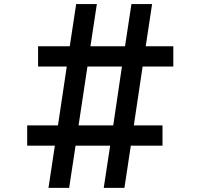

<svg xmlns="http://www.w3.org/2000/svg" viewBox="-20 -849 980 938"><path d="M352.1 -829.1H453.1L421.9 -623H590.8L622.1 -829.1H723.1L691.9 -623H826.7V-523.9H676.8L633.8 -236.3H773.9V-137.2H619.1L587.9 68.8H486.8L518.1 -137.2H349.1L317.9 68.8H216.8L248 -137.2H112.8V-236.3H263.2L306.2 -523.9H166V-623H320.8ZM407.2 -523.9 363.8 -236.3H533.2L575.7 -523.9Z"/></svg>

Font: FORM UDPGothic
Style: Bold
Weight: 700
Foundry: Pronama LLC
Version: Version 1.051